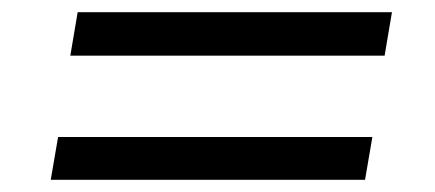

<svg xmlns="http://www.w3.org/2000/svg" viewBox="-20 -444 711 314"><path d="M95 -353 107 -424H621L609 -353ZM63 -150 75 -220H589L577 -150Z"/></svg>

Font: Nunito Sans 10pt SemiExpanded Medium
Style: Italic
Weight: 500
Width: 6
Italic angle: -9°
Designer: Vernon Adams
Foundry: Vernon Adams
Version: Version 3.101;gftools[0.9.27]